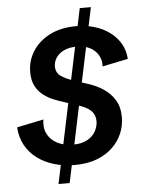

<svg xmlns="http://www.w3.org/2000/svg" viewBox="-57 -816 691 930"><g transform="rotate(-5 288.5 -351.0)"><path d="M275.4 -16.6Q222.7 -16.6 176.5 -30.3Q130.4 -43.9 94.7 -70.3Q59.1 -96.7 37.8 -135.3Q16.6 -173.8 13.7 -222.7L143.6 -249.5Q137.2 -209.5 152.6 -179.2Q168 -148.9 200.2 -132.3Q232.4 -115.7 276.4 -115.7Q318.4 -115.7 345.5 -130.6Q372.6 -145.5 386 -169.4Q399.4 -193.4 399.4 -219.2Q399.4 -250 379.9 -269.5Q360.4 -289.1 315.9 -303.2L251 -324.7Q227.5 -332 201.2 -342.5Q174.8 -353 151.9 -370.6Q128.9 -388.2 114.5 -415.5Q100.1 -442.9 100.1 -483.4Q100.1 -539.1 129.6 -585.2Q159.2 -631.3 213.1 -658.7Q267.1 -686 339.8 -686Q388.7 -686 430.7 -673.3Q472.7 -660.6 504.6 -636.7Q536.6 -612.8 555.4 -579.8Q574.2 -546.9 576.7 -506.3L451.7 -480.5Q454.1 -508.3 441.4 -532.5Q428.7 -556.6 401.9 -571.8Q375 -586.9 334 -586.9Q298.8 -586.9 273.7 -575.2Q248.5 -563.5 235.1 -543.5Q221.7 -523.4 221.7 -500.5Q221.7 -469.2 246.3 -452.4Q271 -435.5 319.8 -419.9L372.6 -402.8Q413.6 -390.1 447.8 -367.7Q481.9 -345.2 502.7 -311Q523.4 -276.9 523.4 -227.5Q523.4 -187.5 508.1 -150.1Q492.7 -112.8 461.7 -82.5Q430.7 -52.2 384.3 -34.4Q337.9 -16.6 275.4 -16.6ZM189.5 68.4 366.2 -771.5H420.4L243.7 68.4Z"/></g></svg>

Font: Schibsted Grotesk SemiBold
Style: Italic
Weight: 600
Italic angle: -12°
Designer: Bakken & Baeck AS, Henrik Kongsvoll
Foundry: Schibsted ASA
Version: Version 1.100;gftools[0.9.25]